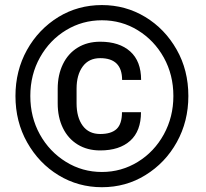

<svg xmlns="http://www.w3.org/2000/svg" viewBox="-20 -741 826 770"><path d="M214.4 -672.9Q293 -720.7 388.7 -720.7Q483.4 -720.7 562.3 -673.1Q641.1 -625.5 688.5 -542Q735.4 -459.5 735.4 -356Q735.4 -254.4 689.2 -171.1Q643.1 -87.9 563 -38.6Q484.9 9.8 388.7 9.8Q293.9 9.8 215.1 -38.1Q136.2 -85.9 88.9 -169.9Q42 -252.9 42 -356Q42 -457.5 88.1 -540.5Q134.3 -623.5 214.4 -672.9ZM244.6 -91.8Q310.1 -51.3 388.7 -51.3Q466.8 -51.3 532.7 -91.8Q598.6 -132.3 637 -202.1Q675.3 -272 675.3 -356Q675.3 -440.9 637 -510Q598.6 -579.1 532.7 -619.6Q467.8 -659.7 388.7 -659.7Q310.5 -659.7 245.1 -620.1Q179.7 -580.6 140.6 -511.2Q101.6 -441.9 101.6 -356Q101.6 -271 139.9 -201.9Q178.2 -132.8 244.6 -91.8ZM545.4 -291Q545.4 -215.3 502.2 -176.5Q459 -137.7 381.8 -137.7Q330.1 -137.7 291.5 -161.4Q252.9 -185.1 232.2 -227.8Q211.4 -270.5 211.4 -326.7V-384.8Q211.4 -440.4 232.2 -483.4Q252.9 -526.4 291.5 -550Q330.1 -573.7 381.8 -573.7Q458.5 -573.7 502.2 -534.7Q545.9 -495.6 545.9 -420.4H469.7Q469.7 -507.8 381.8 -507.8Q336.4 -507.8 311.8 -474.4Q287.1 -440.9 287.1 -385.3V-326.7Q287.1 -270.5 311.5 -237.1Q335.9 -203.6 381.8 -203.6Q426.3 -203.6 447.8 -223.9Q469.2 -244.1 469.2 -291Z"/></svg>

Font: Mardoto Black
Style: Regular
Weight: 900
Designer: Christian Robertson, Vahan Hovhannisyan
Foundry: Google
Version: Version 1.000